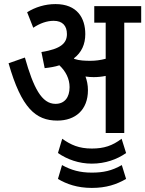

<svg xmlns="http://www.w3.org/2000/svg" viewBox="-20 -652 712 941"><path d="M411 -210C411 -236 406 -258 399 -277C413 -275 427 -274 439 -274C459 -274 479 -276 498 -280V0H589V-541H672V-622H442V-541H498V-364C472 -357 447 -354 423 -354C397 -354 369 -355 345 -363C344 -364 343 -365 342 -366C380 -395 398 -435 398 -485C398 -564 358 -632 252 -632C201 -632 153 -617 113 -592L143 -516C176 -538 210 -550 243 -550C287 -550 308 -525 308 -485C308 -441 279 -412 183 -397L199 -318C226 -321 250 -325 271 -332C302 -303 321 -266 321 -225C321 -174 296 -143 252 -143C184 -143 144 -222 102 -370L22 -342C85 -122 155 -61 261 -61C349 -61 411 -113 411 -210ZM430 150C496 150 554 129 598 98L576 28C531 62 490 76 430 76C367 76 327 58 285 28L264 98C309 129 366 150 430 150ZM430 269C501 269 551 252 598 225L577 157C528 185 486 194 430 194C372 194 329 182 284 157L264 225C306 250 359 269 430 269Z"/></svg>

Font: Noto Sans Devanagari Condensed Medium
Style: Regular
Weight: 500
Width: 3
Designer: Jelle Bosma - Monotype Design Team
Foundry: Monotype Imaging Inc.
Version: Version 2.004